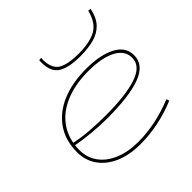

<svg xmlns="http://www.w3.org/2000/svg" viewBox="-195 -958 1150 1150"><g transform="rotate(-45 379.5 -383.5)"><path d="M670 -53Q600 -23 521.5 -6.5Q443 10 364 10Q272 10 204 -19.5Q136 -49 98.5 -102Q61 -155 61 -224Q61 -324 109.5 -394.5Q158 -465 246 -502.5Q334 -540 453 -540Q572 -540 643 -502.5Q714 -465 714 -394Q714 -313 617.5 -276.5Q521 -240 333 -240Q269 -240 202.5 -246.5Q136 -253 82 -263Q80 -244 80 -224Q80 -160 115 -111.5Q150 -63 214.5 -36Q279 -9 365 -9Q511 -9 664 -71ZM452 -521Q352 -521 274 -492.5Q196 -464 147.5 -410Q99 -356 85 -281Q140 -269 206.5 -264Q273 -259 339 -259Q510 -259 602.5 -290.5Q695 -322 695 -391Q695 -454 630 -487.5Q565 -521 452 -521ZM482 -617Q385 -617 337.5 -646.5Q290 -676 290 -755Q290 -760 290 -765Q290 -770 291 -775L309 -777Q308 -769 308 -761.5Q308 -754 308 -747Q313 -680 357 -657.5Q401 -635 485 -635Q580 -635 633.5 -664.5Q687 -694 708 -777L726 -775Q713 -712 680.5 -678Q648 -644 598 -630.5Q548 -617 482 -617Z"/></g></svg>

Font: Georama Extra Expanded Thin
Style: Italic
Weight: 100
Width: 8
Italic angle: -9°
Designer: Jean-Baptiste Levee
Foundry: Production Type
Version: Version 1.000